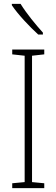

<svg xmlns="http://www.w3.org/2000/svg" viewBox="-20 -969 291 989"><path d="M86 -949H41V-942C73 -894 134 -830 177 -791H201V-801C163 -843 117 -899 86 -949ZM208 0V-25L145 -31V-682L208 -689V-714H43V-689L107 -682V-31L43 -25V0Z"/></svg>

Font: Noto Sans Gurmukhi UI Condensed ExtraLight
Style: Regular
Weight: 200
Width: 3
Designer: Jelle Bosma - Monotype Design Team
Foundry: Monotype Imaging Inc.
Version: Version 2.004